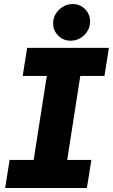

<svg xmlns="http://www.w3.org/2000/svg" viewBox="-20 -939 564 959"><path d="M5.7 0 28 -140.3H148.3L213.7 -559.7H93.3L115.7 -700H524L501.7 -559.7H381L315.7 -140.3H436.3L414 0ZM333 -735.7Q295.7 -735.7 270.5 -761.3Q245.3 -787 245.3 -822Q245.3 -848.7 258.8 -870.5Q272.3 -892.3 294.7 -905.5Q317 -918.7 343 -918.7Q380 -918.7 405 -893.3Q430 -868 430 -831.3Q430 -805.7 416.8 -783.8Q403.7 -762 381.8 -748.8Q360 -735.7 333 -735.7Z"/></svg>

Font: MuseoModerno Thin
Style: Italic
Weight: 100
Italic angle: -9°
Designer: Pablo Cosgaya, Héctor Gatti, Marcela Romero, and the Authors of The MuseoModerno Project.
Foundry: Omnibus-Type Team
Version: Version 1.003